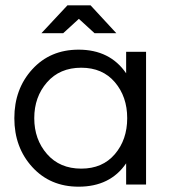

<svg xmlns="http://www.w3.org/2000/svg" viewBox="-20 -695 635 723"><path d="M276 -508Q394 -508 455 -419V-500H530V0H455V-80Q395 8 276 8Q169 8 101.5 -66Q34 -140 34 -250Q34 -360 101.5 -434Q169 -508 276 -508ZM286 -60Q366 -60 412.5 -114.5Q459 -169 459 -250Q459 -331 412.5 -385.5Q366 -440 286 -440Q205 -440 157 -385Q109 -330 109 -250Q109 -170 157 -115Q205 -60 286 -60ZM418 -570H336L277 -624L218 -570H136L234 -675H321Z"/></svg>

Font: Questrial
Style: Regular
Weight: 400
Designer: Joe Prince
Foundry: Joe Prince
Version: Version 1.002